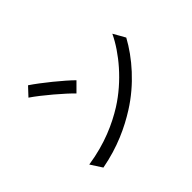

<svg xmlns="http://www.w3.org/2000/svg" viewBox="-148 -1005 1295 1295"><g transform="rotate(-45 500.0 -357.0)"><path d="M227 -733 170 -672C244 -622 369 -515 419 -463L482 -526C426 -582 298 -686 227 -733ZM141 -63 194 19C360 -12 487 -73 587 -136C738 -231 855 -367 923 -492L875 -577C817 -454 695 -306 541 -209C446 -150 316 -89 141 -63Z"/></g></svg>

Font: Noto Sans HK
Style: Regular
Weight: 400
Designer: Ryoko NISHIZUKA 西塚涼子 (kana, bopomofo & ideographs); Paul D. Hunt (Latin, Greek & Cyrillic); Sandoll Communications 산돌커뮤니
Foundry: Adobe
Version: Version 2.004;hotconv 1.0.118;makeotfexe 2.5.65603